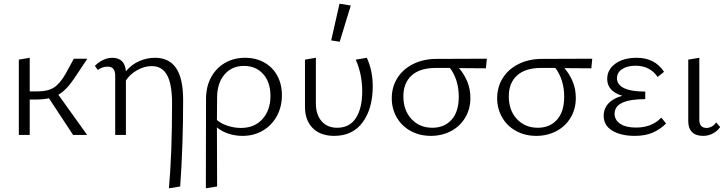

<svg xmlns="http://www.w3.org/2000/svg" viewBox="-20 -731 3943 1040"><path d="M296 -218 452 0H376L245 -199Q216 -192 175 -192H141V0H82V-408L141 -418V-236H185Q239 -236 271.5 -256.5Q304 -277 334 -329L380 -413H453L382 -306Q339 -242 296 -218Z M972 -190Q972 57 956 279L895 289Q912 101 912 -171Q912 -275 885 -324Q858 -373 802 -373Q762 -373 723 -351Q684 -329 662 -295V0H604V-321Q604 -370 564 -370Q534 -370 510 -352L494 -374Q513 -394 538 -406Q563 -418 588 -418Q656 -418 662 -345Q693 -382 734.5 -400Q776 -418 820 -418Q896 -418 934 -362Q972 -306 972 -190Z M1507 -215Q1507 -153 1480 -103Q1453 -53 1404.5 -24Q1356 5 1294 5Q1254 5 1217.5 -7Q1181 -19 1155 -41Q1155 171 1156 279L1095 289Q1096 125 1096 -195Q1096 -262 1123.5 -312.5Q1151 -363 1199 -390.5Q1247 -418 1307 -418Q1366 -418 1411.5 -392.5Q1457 -367 1482 -321Q1507 -275 1507 -215ZM1445 -211Q1445 -286 1405.5 -330Q1366 -374 1301 -374Q1237 -374 1197 -328.5Q1157 -283 1156 -205Q1156 -119 1155 -81Q1178 -61 1213.5 -49.5Q1249 -38 1285 -38Q1359 -38 1402 -86.5Q1445 -135 1445 -211Z M1774 -512 1819 -711 1880 -701 1820 -505ZM1632 -152V-408L1691 -418V-171Q1691 -110 1722 -74.5Q1753 -39 1806 -39Q1874 -39 1908 -92Q1942 -145 1942 -236Q1942 -329 1907 -408L1967 -418Q1999 -348 1999 -264Q1999 -144 1945 -69.5Q1891 5 1790 5Q1716 5 1674 -37Q1632 -79 1632 -152Z M2612 -361Q2564 -362 2466 -362Q2493 -332 2510.5 -290.5Q2528 -249 2528 -201Q2528 -140 2499.5 -93Q2471 -46 2422 -20.5Q2373 5 2314 5Q2253 5 2204.5 -21.5Q2156 -48 2129 -95Q2102 -142 2102 -199Q2102 -260 2132.5 -308.5Q2163 -357 2218.5 -384.5Q2274 -412 2345 -412L2617 -413ZM2417 -363H2340Q2255 -363 2210 -322.5Q2165 -282 2165 -209Q2165 -133 2209 -86Q2253 -39 2322 -39Q2387 -39 2426 -82.5Q2465 -126 2465 -207Q2465 -255 2452 -295Q2439 -335 2417 -363Z M3183 -361Q3135 -362 3037 -362Q3064 -332 3081.5 -290.5Q3099 -249 3099 -201Q3099 -140 3070.5 -93Q3042 -46 2993 -20.5Q2944 5 2885 5Q2824 5 2775.5 -21.5Q2727 -48 2700 -95Q2673 -142 2673 -199Q2673 -260 2703.5 -308.5Q2734 -357 2789.5 -384.5Q2845 -412 2916 -412L3188 -413ZM2988 -363H2911Q2826 -363 2781 -322.5Q2736 -282 2736 -209Q2736 -133 2780 -86Q2824 -39 2893 -39Q2958 -39 2997 -82.5Q3036 -126 3036 -207Q3036 -255 3023 -295Q3010 -335 2988 -363Z M3588 -62Q3557 -31 3516.5 -13Q3476 5 3418 5Q3344 5 3297 -23Q3250 -51 3250 -104Q3250 -143 3276 -171Q3302 -199 3351 -212Q3269 -237 3269 -303Q3269 -354 3313 -386Q3357 -418 3429 -418Q3527 -418 3577 -342L3542 -314Q3524 -342 3494 -358.5Q3464 -375 3423 -375Q3377 -375 3349.5 -356.5Q3322 -338 3322 -307Q3322 -272 3360.5 -253.5Q3399 -235 3475 -235V-194Q3309 -194 3309 -115Q3309 -81 3339.5 -60.5Q3370 -40 3425 -40Q3511 -40 3562 -94Z M3708 -79V-408L3768 -418V-88Q3766 -38 3807 -38Q3821 -38 3835 -45.5Q3849 -53 3859 -68L3881 -43Q3866 -21 3841.5 -8Q3817 5 3788 5Q3748 5 3727.5 -16.5Q3707 -38 3708 -79Z"/></svg>

Font: Ysabeau Infant Semilight
Style: Regular
Weight: 300
Designer: Christian Thalmann (Catharsis Fonts)
Version: Version 0.003